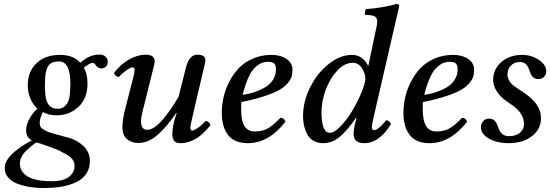

<svg xmlns="http://www.w3.org/2000/svg" viewBox="-20 -718 2797 976"><path d="M337.9 -291Q337.9 -405.8 279.8 -405.8Q257.8 -405.8 243.7 -398.9Q229.5 -392.1 222.2 -377.4Q214.8 -362.8 212.2 -346.2Q209.5 -329.6 209 -304.2Q208 -297.4 208 -282.2Q208 -270 209 -263.2Q209 -165 272 -165Q297.4 -165 312.3 -180.7Q327.1 -196.3 331.8 -217.5Q336.4 -238.8 336.9 -270Q337.9 -276.9 337.9 -291ZM164.1 5.9Q148.4 17.1 139.4 24.4Q130.4 31.7 114.3 47.1Q98.1 62.5 89.6 79.3Q81.1 96.2 81.1 112.8Q81.1 155.8 121.3 179.4Q161.6 203.1 243.2 203.1Q303.7 203.1 331.3 180.4Q358.9 157.7 358.9 127Q358.9 104.5 346.2 89.4Q333.5 74.2 298.8 57.1Q289.1 51.3 282.2 47.9Q256.3 36.6 217 22.7Q177.7 8.8 164.1 5.9ZM424.8 -291Q424.8 -218.8 379.4 -175.3Q334 -131.8 266.1 -131.8Q226.6 -131.8 198.2 -148.9Q179.7 -112.8 182.1 -87.9Q182.1 -83 183.1 -81.1Q184.6 -74.7 188.7 -69.6Q192.9 -64.5 201.2 -59.6Q209.5 -54.7 216.1 -51.3Q222.7 -47.9 237.1 -43.5Q251.5 -39.1 260 -36.6Q268.6 -34.2 287.8 -29.1Q307.1 -23.9 316.9 -21Q365.2 -10.7 401.1 21.7Q437 54.2 437 100.1Q437 136.2 419.9 163.1Q402.8 189.9 371.1 206.1Q339.4 222.2 297.4 230Q255.4 237.8 202.1 237.8Q168.5 237.8 136.5 233.2Q104.5 228.5 73.2 217.8Q42 207 22.9 186Q3.9 165 3.9 136.2Q3.9 69.8 142.1 -4.9Q112.8 -18.6 112.8 -56.2Q112.8 -84.5 129.6 -114.7Q146.5 -145 169.9 -165Q147 -186.5 134 -218.3Q121.1 -250 121.1 -283.2Q121.1 -355 166 -397Q210.9 -439 284.2 -439Q354 -439 388.2 -398.9Q434.1 -440.9 486.8 -440.9Q504.4 -440.9 516.1 -430.2Q527.8 -419.4 527.8 -404.8Q527.8 -389.6 518.8 -379.9Q509.8 -370.1 495.1 -370.1Q477.1 -370.1 465.8 -388.2Q458.5 -398.9 450.2 -398.9Q444.3 -398.9 430.4 -391.1Q416.5 -383.3 405.8 -373Q424.8 -346.2 424.8 -291Z M877.9 -143.1 876 -144Q826.2 -70.8 779.5 -31Q732.9 8.8 684.1 8.8Q647.9 8.8 625 -11.2Q602.1 -31.2 602.1 -71.8Q602.1 -102.5 612.8 -149.9L652.8 -306.2Q664.1 -348.1 664.1 -361.8Q664.1 -376 653.8 -376Q645.5 -376 624.3 -361.8Q603 -347.7 585 -327.1Q575.2 -327.1 568.4 -333.3Q561.5 -339.4 559.1 -347.2Q593.3 -391.1 636 -415.5Q678.7 -439.9 719.7 -439.9Q766.1 -439.9 766.1 -407.2Q766.1 -394.5 755.9 -356.9L705.1 -152.8Q696.8 -121.6 696.8 -101.1Q696.8 -58.1 729 -58.1Q761.2 -58.1 804 -106.4Q846.7 -154.8 887.7 -226.1L923.8 -369.1Q940.4 -439.9 982.9 -439.9Q1023.9 -439.9 1023.9 -413.1Q1023.9 -400.4 1011.7 -353L958 -123Q947.8 -79.6 947.8 -68.8Q947.8 -54.2 958 -54.2Q966.3 -54.2 986.6 -68.4Q1006.8 -82.5 1024.9 -103Q1043 -103 1049.8 -82Q978.5 9.8 897.9 9.8Q874.5 9.8 865.2 -2Q856 -13.7 856 -36.1Q856 -78.1 877.9 -143.1Z M1382.8 -365.2Q1382.8 -386.7 1373.8 -395.3Q1364.7 -403.8 1343.8 -403.8Q1324.7 -403.8 1308.6 -397.2Q1292.5 -390.6 1274.9 -373.5Q1257.3 -356.4 1241.7 -321.8Q1226.1 -287.1 1213.4 -235.8Q1242.7 -239.7 1269.5 -248.3Q1296.4 -256.8 1323.2 -271.5Q1350.1 -286.1 1366.5 -310.5Q1382.8 -335 1382.8 -365.2ZM1206.5 -199.2Q1205.6 -191.4 1205.6 -165Q1205.6 -104.5 1222.9 -77.1Q1240.2 -49.8 1274.4 -49.8Q1311.5 -49.8 1337.9 -63.2Q1364.3 -76.7 1405.8 -119.1Q1423.3 -119.1 1431.6 -100.1Q1346.2 9.8 1240.7 9.8Q1170.9 9.8 1139.2 -32Q1107.4 -73.7 1107.4 -144Q1107.4 -182.6 1116.2 -222.4Q1125 -262.2 1145 -301.5Q1165 -340.8 1193.6 -371.1Q1222.2 -401.4 1265.6 -420.2Q1309.1 -439 1360.8 -439Q1406.2 -439 1436.5 -418.2Q1466.8 -397.5 1466.8 -363.8Q1466.8 -345.2 1462.9 -330.6Q1459 -315.9 1443.6 -296.6Q1428.2 -277.3 1401.4 -261.7Q1374.5 -246.1 1325 -229.5Q1275.4 -212.9 1206.5 -199.2Z M1614.3 -147.9Q1614.3 -43 1656.2 -43Q1679.7 -43 1711.4 -75.9Q1743.2 -108.9 1769.8 -153.3Q1796.4 -197.8 1815.9 -243.9Q1835.4 -290 1837.4 -315.9Q1837.4 -344.7 1819.6 -371.8Q1801.8 -398.9 1773.4 -398.9Q1731.4 -398.9 1693.8 -358.4Q1656.2 -317.9 1635.3 -260Q1614.3 -202.1 1614.3 -147.9ZM1520.5 -128.9Q1520.5 -203.1 1557.4 -275.9Q1594.2 -348.6 1652.3 -393.8Q1710.4 -439 1769 -439Q1798.3 -439 1819.8 -422.9Q1841.3 -406.7 1851.1 -382.8H1852.1L1890.1 -563Q1897.5 -593.3 1897.5 -607.9Q1897.5 -628.4 1883.5 -635.3Q1869.6 -642.1 1836.4 -642.1Q1832 -655.3 1840.3 -671.9Q1873 -673.3 1923.1 -681.6Q1973.1 -689.9 1994.1 -698.2Q2009.3 -698.2 2009.3 -685.1Q2008.3 -682.6 2005.4 -669.7Q2002.4 -656.7 1996.6 -631.1Q1990.7 -605.5 1985.4 -583L1879.4 -123Q1870.1 -82.5 1870.1 -69.8Q1870.1 -63 1874 -59.6Q1877.9 -56.2 1882.3 -56.2Q1890.6 -56.2 1907.5 -69.3Q1924.3 -82.5 1942.4 -106.9Q1958.5 -106.9 1967.3 -86.9Q1940.4 -42 1905.8 -16.1Q1871.1 9.8 1831.1 9.8Q1777.3 9.8 1777.3 -38.1Q1777.3 -58.6 1787.1 -98.1L1792.5 -117.2L1789.1 -118.2Q1742.7 -50.8 1704.6 -20.5Q1666.5 9.8 1623 9.8Q1599.1 9.8 1580.6 1Q1562 -7.8 1551 -21.7Q1540 -35.6 1533 -54.7Q1525.9 -73.7 1523.2 -91.6Q1520.5 -109.4 1520.5 -128.9Z M2306.2 -365.2Q2306.2 -386.7 2297.1 -395.3Q2288.1 -403.8 2267.1 -403.8Q2248 -403.8 2231.9 -397.2Q2215.8 -390.6 2198.2 -373.5Q2180.7 -356.4 2165 -321.8Q2149.4 -287.1 2136.7 -235.8Q2166 -239.7 2192.9 -248.3Q2219.7 -256.8 2246.6 -271.5Q2273.4 -286.1 2289.8 -310.5Q2306.2 -335 2306.2 -365.2ZM2129.9 -199.2Q2128.9 -191.4 2128.9 -165Q2128.9 -104.5 2146.2 -77.1Q2163.6 -49.8 2197.8 -49.8Q2234.9 -49.8 2261.2 -63.2Q2287.6 -76.7 2329.1 -119.1Q2346.7 -119.1 2355 -100.1Q2269.5 9.8 2164.1 9.8Q2094.2 9.8 2062.5 -32Q2030.8 -73.7 2030.8 -144Q2030.8 -182.6 2039.6 -222.4Q2048.3 -262.2 2068.4 -301.5Q2088.4 -340.8 2116.9 -371.1Q2145.5 -401.4 2189 -420.2Q2232.4 -439 2284.2 -439Q2329.6 -439 2359.9 -418.2Q2390.1 -397.5 2390.1 -363.8Q2390.1 -345.2 2386.2 -330.6Q2382.3 -315.9 2366.9 -296.6Q2351.6 -277.3 2324.7 -261.7Q2297.9 -246.1 2248.3 -229.5Q2198.7 -212.9 2129.9 -199.2Z M2424.8 -70.8Q2424.8 -89.4 2436.5 -102.3Q2448.2 -115.2 2464.8 -115.2Q2482.4 -115.2 2492.7 -106Q2502.9 -96.7 2507.6 -83.7Q2512.2 -70.8 2517.6 -57.6Q2522.9 -44.4 2535.2 -35.2Q2547.4 -25.9 2567.9 -25.9Q2602.1 -25.9 2622.8 -43Q2643.6 -60.1 2643.6 -87.9Q2643.6 -142.6 2581.5 -185.1L2555.7 -203.1Q2522.9 -225.6 2504.9 -254.2Q2486.8 -282.7 2486.8 -312Q2486.8 -366.2 2528.6 -402.6Q2570.3 -439 2633.8 -439Q2681.6 -439 2719.2 -413.6Q2756.8 -388.2 2756.8 -356Q2756.8 -338.9 2745.6 -327.4Q2734.4 -315.9 2717.8 -315.9Q2700.7 -315.9 2690.7 -325Q2680.7 -334 2676 -346.7Q2671.4 -359.4 2666.5 -372.1Q2661.6 -384.8 2651.1 -393.8Q2640.6 -402.8 2622.6 -402.8Q2594.7 -402.8 2577.1 -385Q2559.6 -367.2 2559.6 -339.8Q2559.6 -302.2 2601.6 -274.9L2632.8 -253.9Q2683.1 -221.7 2706.5 -188.5Q2730 -155.3 2730 -117.2Q2730 -61.5 2684.1 -25.9Q2638.2 9.8 2565.9 9.8Q2506.8 9.8 2465.8 -13.4Q2424.8 -36.6 2424.8 -70.8Z"/></svg>

Font: Common Serif Medium
Style: Italic
Weight: 500
Italic angle: -12°
Designer: Philipp H. Poll, Khaled Hosny
Foundry: Stefan Peev, Context Ltd.
Version: Version 1.026